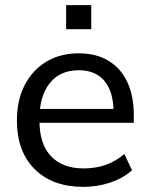

<svg xmlns="http://www.w3.org/2000/svg" viewBox="-20 -720 585 749"><path d="M305 9Q185 9 115.5 -60Q46 -129 46 -250Q46 -330 76.5 -388.5Q107 -447 161 -479.5Q215 -512 287 -512Q356 -512 404 -482.5Q452 -453 477 -399Q502 -345 502 -271V-241H117V-295H440L423 -282Q423 -360 388.5 -403Q354 -446 287 -446Q214 -446 174 -395.5Q134 -345 134 -258V-249Q134 -157 179.5 -110Q225 -63 306 -63Q351 -63 390 -76Q429 -89 465 -119L495 -56Q461 -25 410.5 -8Q360 9 305 9ZM238 -606V-700H336V-606Z"/></svg>

Font: Mulish Medium
Style: Regular
Weight: 500
Designer: Vernon Adams
Foundry: Vernon Adams
Version: Version 3.603; ttfautohint (v1.8.3)